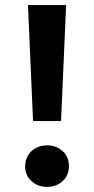

<svg xmlns="http://www.w3.org/2000/svg" viewBox="-20 -720 370 755"><path d="M110 -244 90 -700H240L220 -244ZM165 15Q130 15 104.5 -7.2Q79 -29.5 79 -66.5Q79 -91.5 90.8 -110Q102.5 -128.5 122 -138.5Q141.5 -148.5 165 -148.5Q200.5 -148.5 225.8 -126.2Q251 -104 251 -66.5Q251 -42 239.5 -23.5Q228 -5 208.2 5Q188.5 15 165 15Z"/></svg>

Font: Geologica Roman Medium
Style: Regular
Weight: 500
Designer: Sindre Bremnes, Frode Helland
Foundry: Monokrom Skriftforlag AS
Version: Version 1.010;gftools[0.9.28]